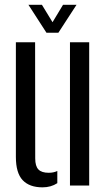

<svg xmlns="http://www.w3.org/2000/svg" viewBox="-20 -777 450 804"><path d="M46.5 -120V-600H127L127.5 -113.5Q127.5 -81.5 140.8 -67.5Q154 -53.5 184 -53.5Q204.5 -53.5 220 -61V-10Q193.5 7.5 158 7.5Q103.5 7.5 75 -22.5Q46.5 -52.5 46.5 -120ZM273 0V-600H353.5V0ZM174.5 -640 99 -757H155.5L200 -684L244 -757H300.5L224.5 -640Z"/></svg>

Font: Big Shoulders Stencil Text Thin
Style: Regular
Weight: 400
Version: Version 2.001